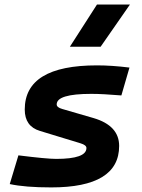

<svg xmlns="http://www.w3.org/2000/svg" viewBox="-20 -815 626 845"><path d="M205.6 9.8Q90.3 9.8 22.9 -4.9L61 -131.3Q123.5 -123.5 165 -119.6Q206.5 -115.7 227.5 -115.7Q360.4 -115.7 360.4 -163.6Q360.4 -176.3 335 -184.1L155.8 -238.8Q88.9 -258.8 88.9 -333Q88.9 -527.3 406.7 -527.3Q439.5 -527.3 475.1 -524.9Q510.7 -522.5 549.8 -517.6L514.2 -395Q473.6 -398.4 440.7 -400.1Q407.7 -401.9 381.8 -401.9Q229.5 -401.9 229.5 -355.5Q229.5 -342.3 253.9 -335.4L391.6 -295.4Q504.4 -262.2 504.4 -172.9Q504.4 9.8 205.6 9.8ZM287.6 -609.4 406.7 -794.9H551.8L422.9 -609.4Z"/></svg>

Font: Cascadia Mono
Style: Bold Italic
Weight: 700
Italic angle: -10°
Monospace: yes
Designer: Aaron Bell
Foundry: Saja Typeworks
Version: Version 2404.023; ttfautohint (v1.8.4)